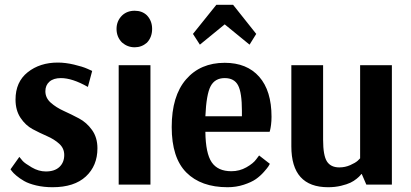

<svg xmlns="http://www.w3.org/2000/svg" viewBox="-20 -773 1722 804"><path d="M24 -64 61 -116Q66 -109 75 -99Q84 -89 113 -72Q142 -55 172 -55Q209 -55 229 -74Q249 -93 249 -124Q249 -152 228 -171Q207 -190 177 -203Q147 -216 117 -232Q87 -248 66 -279.5Q45 -311 45 -356Q45 -430 96 -470.5Q147 -511 222 -511Q254 -511 290 -502.5Q326 -494 346 -485L366 -476L348 -409Q283 -446 235 -446Q204 -446 187 -431Q170 -416 170 -391Q170 -363 192.5 -343Q215 -323 247 -308.5Q279 -294 311 -277Q343 -260 365.5 -228.5Q388 -197 388 -152Q388 -79 339.5 -34Q291 11 200 11Q163 11 131.5 3.5Q100 -4 81 -15Q62 -26 48.5 -37.5Q35 -49 30 -56Z M491 -708Q512 -728 544 -728Q575 -728 595 -709Q617 -686 617 -652Q617 -617 595 -594Q573 -575 544 -575Q514 -575 491 -595Q468 -618 468 -652Q468 -685 491 -708ZM610 -500V0H477V-500Z M956 -753 1053 -631 1025 -586 921 -671 817 -586 788 -631 886 -753ZM921 -446Q880 -446 862 -412Q844 -378 840 -286H993V-309Q993 -385 977 -415.5Q961 -446 921 -446ZM1065 -122 1110 -87Q1108 -83 1104 -76.5Q1100 -70 1085 -53Q1070 -36 1051.5 -23Q1033 -10 1001 0.5Q969 11 933 11Q822 11 760.5 -50.5Q699 -112 699 -241Q699 -371 759 -440.5Q819 -510 921 -510Q1014 -510 1065.5 -451.5Q1117 -393 1117 -284Q1117 -266 1115 -250.5Q1113 -235 1111 -228L1109 -221H840Q841 -131 866.5 -93.5Q892 -56 949 -56Q983 -56 1012 -72.5Q1041 -89 1053 -106Z M1621 -500V0H1514L1495 -44H1493Q1491 -42 1488 -38Q1485 -34 1473.5 -24.5Q1462 -15 1447.5 -8Q1433 -1 1408 5Q1383 11 1354 11Q1200 11 1200 -160V-500H1333V-188Q1333 -122 1349 -97Q1365 -72 1401 -72Q1425 -72 1446.5 -81.5Q1468 -91 1478 -100L1488 -110V-500Z"/></svg>

Font: ArsenalBold
Style: Bold
Weight: 700
Designer: Andrij Shevchenko
Foundry: Stairsfor.com
Version: Version 1.000